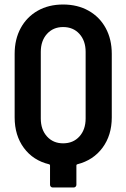

<svg xmlns="http://www.w3.org/2000/svg" viewBox="-20 -728 561 852"><path d="M476 -489V-207Q476 -128 435 -72.5Q394 -17 323 1Q319 2 319 6V92Q319 97 315.5 100.5Q312 104 307 104H214Q209 104 205.5 100.5Q202 97 202 92V6Q202 2 198 1Q127 -16 86 -71.5Q45 -127 45 -207V-489Q45 -554 72 -603.5Q99 -653 147.5 -680.5Q196 -708 260 -708Q324 -708 373 -680.5Q422 -653 449 -603.5Q476 -554 476 -489ZM360 -498Q360 -547 332.5 -577.5Q305 -608 260 -608Q216 -608 188.5 -577.5Q161 -547 161 -498V-202Q161 -153 188.5 -122.5Q216 -92 260 -92Q305 -92 332.5 -122.5Q360 -153 360 -202Z"/></svg>

Font: Barlow Semi Condensed SemiBold
Style: Regular
Weight: 600
Width: 4
Designer: Jeremy Tribby
Foundry: Tribby Type
Version: Version 1.408